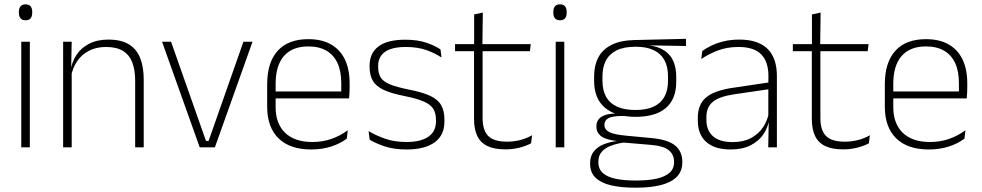

<svg xmlns="http://www.w3.org/2000/svg" viewBox="-20 -679 4526 885"><path d="M78 0V-486.5H117.5V0ZM98 -585.5Q82.5 -585.5 74.8 -594.5Q67 -603.5 67 -620.5V-624.5Q67 -641 74.8 -650Q82.5 -659 98 -659Q113 -659 120.8 -650Q128.5 -641 128.5 -624.5V-620.5Q128.5 -603 120.8 -594.2Q113 -585.5 98 -585.5Z M603 0V-308Q603 -356 590 -390.5Q577 -425 547.5 -443.8Q518 -462.5 468.5 -462.5Q423 -462.5 389 -444.5Q355 -426.5 334.5 -395.2Q314 -364 307 -324L296 -356H306Q311.5 -394 332.5 -426Q353.5 -458 390.5 -477.2Q427.5 -496.5 479.5 -496.5Q539 -496.5 574.8 -474.2Q610.5 -452 626.5 -410.8Q642.5 -369.5 642.5 -311.5V0ZM271 0V-486.5H310.5L308 -362.5L310.5 -361V0Z M941.5 -29.5 1102 -486.5H1144L970.5 0H900.5L727 -486.5H768.5L929.5 -29.5Z M1414.5 10Q1316.5 10 1264 -41.2Q1211.5 -92.5 1211.5 -187V-290.5Q1211.5 -391.5 1260 -445Q1308.5 -498.5 1401.5 -498.5Q1463.5 -498.5 1505.8 -474.2Q1548 -450 1569.8 -404.8Q1591.5 -359.5 1591.5 -295.5V-278Q1591.5 -265.5 1591 -252.8Q1590.5 -240 1589 -225.5H1552.5Q1553 -245.5 1553 -263.2Q1553 -281 1553 -296Q1553 -350.5 1535.8 -388Q1518.5 -425.5 1484.8 -445.2Q1451 -465 1401.5 -465Q1327.5 -465 1289 -421Q1250.5 -377 1250.5 -293V-245V-239V-184.5Q1250.5 -147 1261.5 -117.5Q1272.5 -88 1293.8 -67.2Q1315 -46.5 1346.5 -35.5Q1378 -24.5 1419.5 -24.5Q1466.5 -24.5 1507 -38.5Q1547.5 -52.5 1583 -78.5L1578.5 -40Q1548 -17 1506.2 -3.5Q1464.5 10 1414.5 10ZM1231.5 -225.5V-257.5H1579V-225.5Z M1854.5 10Q1796 10 1753.5 -4.2Q1711 -18.5 1684 -35L1679 -74.5Q1715 -53.5 1757 -39Q1799 -24.5 1854 -24.5Q1918.5 -24.5 1954 -48.5Q1989.5 -72.5 1989.5 -119V-127Q1989.5 -157 1977.5 -176.8Q1965.5 -196.5 1934.5 -210.5Q1903.5 -224.5 1846 -236Q1784.5 -248 1749 -264.5Q1713.5 -281 1698.5 -306.8Q1683.5 -332.5 1683.5 -371.5V-376Q1683.5 -434 1724.5 -465Q1765.5 -496 1848 -496Q1904.5 -496 1945 -482.2Q1985.5 -468.5 2010.5 -451L2015 -414Q1983.5 -435 1943.2 -448.8Q1903 -462.5 1850 -462.5Q1806 -462.5 1778 -452Q1750 -441.5 1736.5 -422.2Q1723 -403 1723 -376V-371.5Q1723 -340.5 1735.2 -321.2Q1747.5 -302 1778.2 -289.8Q1809 -277.5 1862.5 -266.5Q1926 -254.5 1962.2 -237.5Q1998.5 -220.5 2013.5 -194.2Q2028.5 -168 2028.5 -128.5V-118.5Q2028.5 -55.5 1983.2 -22.8Q1938 10 1854.5 10Z M2310 9.5Q2258.5 9.5 2226.8 -5.8Q2195 -21 2180 -52.2Q2165 -83.5 2165 -130.5V-459H2204.5V-134.5Q2204.5 -79 2230.2 -52.5Q2256 -26 2317 -26Q2347.5 -26 2376.8 -33.2Q2406 -40.5 2432.5 -55.5L2428 -18.5Q2405 -6 2373.8 1.8Q2342.5 9.5 2310 9.5ZM2077.5 -443V-475.5H2426.5L2422.5 -443ZM2165.5 -469.5V-612.5L2205.5 -621L2203.5 -469.5Z M2541.5 0V-486.5H2581V0ZM2561.5 -585.5Q2546 -585.5 2538.2 -594.5Q2530.5 -603.5 2530.5 -620.5V-624.5Q2530.5 -641 2538.2 -650Q2546 -659 2561.5 -659Q2576.5 -659 2584.2 -650Q2592 -641 2592 -624.5V-620.5Q2592 -603 2584.2 -594.2Q2576.5 -585.5 2561.5 -585.5Z M2909.5 -140.5Q2817.5 -140.5 2768 -182.8Q2718.5 -225 2718.5 -306V-328Q2718.5 -376.5 2737.5 -413.5Q2756.5 -450.5 2798 -471.8Q2839.5 -493 2906 -494.5L3142 -500V-467L2968.5 -470V-470.5Q3016 -464.5 3044.2 -444.8Q3072.5 -425 3084.8 -394.5Q3097 -364 3097 -325V-302Q3097 -222 3049.2 -181.2Q3001.5 -140.5 2909.5 -140.5ZM2906.5 153H2916Q2967 153 3005.2 144.8Q3043.5 136.5 3065.2 118.2Q3087 100 3087 69V67Q3087 32.5 3061.8 12.8Q3036.5 -7 2977 -11.5L2846 -22.5L2864.5 -23.5Q2827 -18.5 2798.5 -8.2Q2770 2 2754 20.2Q2738 38.5 2738 66.5V68Q2738 100.5 2759.2 119Q2780.5 137.5 2818.5 145.2Q2856.5 153 2906.5 153ZM2905 186Q2843.5 186 2797.5 175.5Q2751.5 165 2725.8 140.8Q2700 116.5 2700 75V73Q2700 39.5 2717.8 18Q2735.5 -3.5 2765 -14.8Q2794.5 -26 2829.5 -29.5L2828.5 -28.5Q2776 -33.5 2752.5 -50.2Q2729 -67 2729 -95.5V-96Q2729 -114 2737.8 -127Q2746.5 -140 2766 -147.5Q2785.5 -155 2816.5 -155.5V-163L2884.5 -144L2846 -144.5Q2801 -144 2783.5 -133.8Q2766 -123.5 2766 -103.5V-103Q2766 -81.5 2788.8 -70Q2811.5 -58.5 2867.5 -53.5L2984 -42.5Q3059 -35.5 3092 -8.2Q3125 19 3125 66.5V69Q3125 111 3098.8 136.8Q3072.5 162.5 3025.5 174.2Q2978.5 186 2915.5 186ZM2909 -172Q2958.5 -172 2991.8 -187Q3025 -202 3042 -232Q3059 -262 3059 -305.5V-329.5Q3059 -372 3042.5 -402Q3026 -432 2993.2 -447.8Q2960.5 -463.5 2912 -463.5H2908Q2854.5 -463.5 2821 -446.2Q2787.5 -429 2772.2 -398.5Q2757 -368 2757 -328.5V-307Q2757 -262.5 2774 -232.5Q2791 -202.5 2824.8 -187.2Q2858.5 -172 2909 -172Z M3521 0 3523.5 -125 3521.5 -131.5V-290L3522 -328Q3522 -394.5 3488.5 -428.5Q3455 -462.5 3384 -462.5Q3330 -462.5 3286.8 -445.5Q3243.5 -428.5 3212.5 -407L3217 -444Q3233.5 -456 3258.2 -468.2Q3283 -480.5 3315.5 -488.5Q3348 -496.5 3388.5 -496.5Q3433.5 -496.5 3466.2 -485Q3499 -473.5 3520 -451.8Q3541 -430 3551 -399Q3561 -368 3561 -328.5V0ZM3347.5 10Q3275 10 3235.8 -24.2Q3196.5 -58.5 3196.5 -124V-136.5Q3196.5 -197.5 3234.5 -229.8Q3272.5 -262 3359.5 -274.5L3531 -300L3533 -269L3365 -244.5Q3296.5 -234.5 3266.2 -210Q3236 -185.5 3236 -138.5V-128Q3236 -77 3267 -50.5Q3298 -24 3357.5 -24Q3406 -24 3440.8 -42.2Q3475.5 -60.5 3496.8 -91.8Q3518 -123 3524.5 -162L3535 -131H3526Q3521 -94 3500 -61.8Q3479 -29.5 3441 -9.8Q3403 10 3347.5 10Z M3867 9.5Q3815.5 9.5 3783.8 -5.8Q3752 -21 3737 -52.2Q3722 -83.5 3722 -130.5V-459H3761.5V-134.5Q3761.5 -79 3787.2 -52.5Q3813 -26 3874 -26Q3904.5 -26 3933.8 -33.2Q3963 -40.5 3989.5 -55.5L3985 -18.5Q3962 -6 3930.8 1.8Q3899.5 9.5 3867 9.5ZM3634.5 -443V-475.5H3983.5L3979.5 -443ZM3722.5 -469.5V-612.5L3762.5 -621L3760.5 -469.5Z M4261.5 10Q4163.5 10 4111 -41.2Q4058.5 -92.5 4058.5 -187V-290.5Q4058.5 -391.5 4107 -445Q4155.5 -498.5 4248.5 -498.5Q4310.5 -498.5 4352.8 -474.2Q4395 -450 4416.8 -404.8Q4438.5 -359.5 4438.5 -295.5V-278Q4438.5 -265.5 4438 -252.8Q4437.5 -240 4436 -225.5H4399.5Q4400 -245.5 4400 -263.2Q4400 -281 4400 -296Q4400 -350.5 4382.8 -388Q4365.5 -425.5 4331.8 -445.2Q4298 -465 4248.5 -465Q4174.5 -465 4136 -421Q4097.5 -377 4097.5 -293V-245V-239V-184.5Q4097.5 -147 4108.5 -117.5Q4119.5 -88 4140.8 -67.2Q4162 -46.5 4193.5 -35.5Q4225 -24.5 4266.5 -24.5Q4313.5 -24.5 4354 -38.5Q4394.5 -52.5 4430 -78.5L4425.5 -40Q4395 -17 4353.2 -3.5Q4311.5 10 4261.5 10ZM4078.5 -225.5V-257.5H4426V-225.5Z"/></svg>

Font: Anek Bangla ExtraLight
Style: Regular
Weight: 250
Designer: Sulekha Rajkumar (Bangla), Yesha Goshar (Latin)
Foundry: Ek Type
Version: Version 1.003